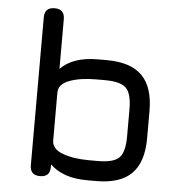

<svg xmlns="http://www.w3.org/2000/svg" viewBox="-51 -753 760 802"><g transform="rotate(5 329.0 -352.0)"><path d="M146 0Q104 0 104 -42V-662Q104 -704 146 -704Q188 -704 188 -662V-453.5Q214 -480 253 -493.5Q292 -507 344 -507H382Q482 -507 530 -459Q578 -411 578 -311V-196Q578 -96.5 530 -48.2Q482 0 382 0H344Q292 0 253 -13.5Q214 -27 188 -53V-42Q188 0 146 0ZM344 -84H382Q447.5 -84 470.8 -107.8Q494 -131.5 494 -196V-311Q494 -376.5 470.2 -399.8Q446.5 -423 382 -423H344Q278 -423 233 -406.2Q188 -389.5 188 -354V-153Q188 -118 233 -101Q278 -84 344 -84Z"/></g></svg>

Font: Jura Light
Style: Bold
Weight: 700
Version: Version 5.104